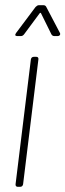

<svg xmlns="http://www.w3.org/2000/svg" viewBox="-20 -720 252 740"><path d="M46 -581H61C66 -581 70 -584 73 -588L133 -669C134 -671 138 -671 138 -669L178 -588C180 -584 184 -581 189 -581H202C210 -581 214 -587 211 -593L158 -694C156 -698 152 -700 147 -700H130C125 -700 121 -697 117 -693L42 -593C37 -586 38 -581 46 -581ZM48 0H58C64 0 68 -4 69 -10L128 -491C129 -497 126 -501 120 -501H110C104 -501 100 -497 99 -491L40 -10C39 -4 43 0 48 0Z"/></svg>

Font: Barlow Condensed Thin
Style: Italic
Weight: 250
Width: 3
Italic angle: -7°
Designer: Jeremy Tribby
Foundry: Tribby Type
Version: Version 1.422;hotconv 1.0.109;makeotfexe 2.5.65596